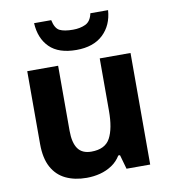

<svg xmlns="http://www.w3.org/2000/svg" viewBox="-86 -843 822 926"><g transform="rotate(-10 325.0 -379.5)"><path d="M264.2 10Q206.3 10 162.5 -10.8Q118.7 -31.6 94.6 -75.8Q70.5 -120.1 70.5 -189.9V-546.4H221.7V-227.6Q221.7 -169.7 242.4 -140.1Q263.2 -110.6 308.4 -110.6Q376 -110.6 400.7 -156.9Q425.5 -203.3 425.5 -289.9V-546.4H576.3V0H460.4L440.7 -69.8H432.4Q415.4 -41.8 388.7 -24.1Q362 -6.4 330.3 1.8Q298.6 10 264.2 10ZM505.5 -768.7Q500.5 -695.3 453.3 -650.6Q406.1 -606 322.5 -606Q235.7 -606 191.4 -649.8Q147.2 -693.6 143.2 -768.7H227.1Q235.8 -727.1 258 -716.1Q280.3 -705.1 323.3 -705.1Q358 -705.1 384.3 -717.4Q410.7 -729.7 418.8 -768.7Z"/></g></svg>

Font: Noto Sans Symbols
Style: Regular
Weight: 400
Designer: Monotype Design Team
Foundry: Monotype Imaging Inc.
Version: Version 2.002